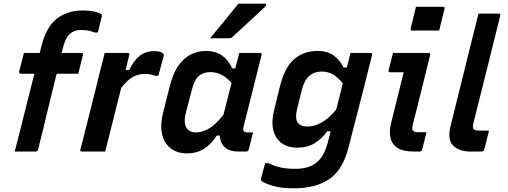

<svg xmlns="http://www.w3.org/2000/svg" viewBox="-20 -824 2760 1044"><path d="M187 -11Q184 0 173 0H60Q67 -25 73 -50.5Q79 -76 86 -101Q108 -189 127.5 -267Q147 -345 167 -423H92Q88 -423 85.5 -426.5Q83 -430 84 -434Q91 -461 97 -485Q103 -509 110 -536H196Q200 -553 205 -572Q231 -676 288 -721.5Q345 -767 430 -767Q469 -767 497.5 -760Q526 -753 533 -745Q535 -743 534 -737Q528 -713 523 -692Q518 -671 512 -647H494Q478 -654 461 -657.5Q444 -661 418 -661Q383 -661 360 -640Q334 -616 321 -559Q318 -548 315 -536H423Q433 -536 431 -525Q424 -498 418 -474Q412 -450 406 -423H288Q270 -353 252 -277Q234 -201 217 -131.5Q200 -62 187 -11Z M552 0H425Q414 0 417 -11Q419 -17 427 -48.5Q435 -80 447 -128Q459 -176 473 -231.5Q487 -287 500.5 -340.5Q514 -394 524 -437Q532 -467 538.5 -492Q545 -517 549 -536H675Q686 -536 683 -525Q674 -489 663 -443H682Q707 -495 739.5 -520.5Q772 -546 818 -546Q838 -546 850.5 -542Q863 -538 867 -533Q872 -528 871 -523Q863 -492 856 -467Q849 -442 841 -412H824Q812 -416 799 -419Q786 -422 769 -422Q734 -422 703.5 -406Q673 -390 639 -346Q618 -263 595.5 -172.5Q573 -82 552 0Z M1098 -547Q1151 -547 1186 -523Q1221 -499 1243 -452H1259Q1264 -470 1269 -489.5Q1274 -509 1281 -536H1394Q1405 -536 1402 -524Q1378 -427 1352 -324.5Q1326 -222 1304 -134Q1297 -104 1324 -104H1356Q1350 -81 1344 -57Q1338 -33 1332 -10Q1329 0 1319 0H1277Q1228 0 1202.5 -23Q1177 -46 1175 -87H1159Q1129 -40 1089.5 -15Q1050 10 997 10Q943 10 908 -17.5Q873 -45 861.5 -94Q850 -143 866 -208L902 -351Q920 -425 950.5 -467.5Q981 -510 1019 -528.5Q1057 -547 1098 -547ZM1001 -120Q1017 -104 1045 -104Q1082 -104 1118 -126Q1154 -148 1195 -200Q1206 -243 1217 -286Q1228 -329 1239 -373Q1216 -400 1187 -416Q1158 -432 1124 -432Q1087 -432 1062.5 -412Q1038 -392 1025 -342L990 -209Q975 -146 1001 -120ZM1276 -804H1420Q1426 -804 1427 -798.5Q1428 -793 1422 -788Q1376 -745 1336 -708Q1296 -671 1245 -624Q1238 -616 1226 -616H1122Q1160 -662 1199 -709Q1238 -756 1276 -804Z M1707 -547Q1762 -547 1795.5 -521.5Q1829 -496 1848 -457H1866Q1871 -477 1876 -496.5Q1881 -516 1886 -536H1995Q2006 -536 2003 -525Q1981 -435 1960.5 -355Q1940 -275 1919.5 -195.5Q1899 -116 1876 -26Q1845 99 1771 149.5Q1697 200 1578 200Q1505 200 1458.5 185Q1412 170 1401 159Q1398 154 1399 148Q1405 124 1410 106Q1415 88 1422 63H1439Q1474 80 1508 87Q1542 94 1585 94Q1668 94 1710 52Q1744 19 1762 -47Q1766 -64 1770 -79.5Q1774 -95 1778 -110H1759Q1731 -70 1691 -45.5Q1651 -21 1597 -21Q1518 -21 1482.5 -77Q1447 -133 1471 -227L1501 -350Q1527 -457 1579 -502Q1631 -547 1707 -547ZM1603 -152Q1619 -136 1650 -136Q1732 -136 1808 -228Q1817 -262 1825.5 -297Q1834 -332 1844 -371Q1814 -407 1787.5 -421Q1761 -435 1729 -435Q1689 -435 1662 -411.5Q1635 -388 1621 -335L1595 -229Q1582 -173 1603 -152Z M2117 -536H2311Q2322 -536 2319 -525Q2296 -431 2272.5 -337Q2249 -243 2225 -148Q2218 -121 2226 -113Q2234 -105 2254 -105H2299Q2293 -82 2287 -57Q2281 -32 2275 -9Q2273 0 2262 0H2230Q2171 0 2140.5 -20.5Q2110 -41 2103 -75.5Q2096 -110 2106 -152Q2123 -223 2140.5 -292Q2158 -361 2175 -431H2102Q2090 -431 2093 -442Q2099 -465 2105 -489Q2111 -513 2117 -536ZM2242 -787H2389Q2400 -787 2397 -776L2368 -658H2221Q2210 -658 2213 -669Z M2554 -639Q2561 -665 2568 -694Q2575 -723 2582 -750H2692Q2703 -750 2700 -739Q2664 -593 2627.5 -446.5Q2591 -300 2554 -154Q2548 -133 2555 -123Q2558 -118 2565 -116Q2572 -114 2581 -114H2639Q2633 -89 2626.5 -63Q2620 -37 2613 -11Q2612 -5 2607.5 -2.5Q2603 0 2599 0H2538Q2476 0 2443.5 -33Q2411 -66 2431 -143Q2462 -267 2492.5 -391Q2523 -515 2554 -639Z"/></svg>

Font: Recursive Sn Lnr St SmB
Style: Italic
Weight: 600
Italic angle: -15°
Version: Version 1.079;hotconv 1.0.112;makeotfexe 2.5.65598; ttfautoh